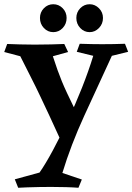

<svg xmlns="http://www.w3.org/2000/svg" viewBox="-20 -628 626 908"><path d="M571 -421 586 -383 509 -364Q442 -219 378.5 -80.5Q315 58 275 190L367 221L351 260Q327 258 292 257Q257 256 221 256Q197 256 166.5 256.5Q136 257 109 258Q82 259 66 260L50 220L167 188Q195 148 229.5 84Q264 20 300 -56.5Q336 -133 367.5 -212.5Q399 -292 421 -364L343 -383L357 -421Q388 -420 412.5 -419.5Q437 -419 463 -419Q490 -419 517 -419.5Q544 -420 571 -421ZM284 -420 302 -382 230 -362Q242 -325 252 -297Q262 -269 272.5 -243.5Q283 -218 297.5 -187Q312 -156 333 -113Q335 -103 328 -79.5Q321 -56 309.5 -30.5Q298 -5 285.5 13Q273 31 265 31Q237 -31 214 -80Q191 -129 170 -173.5Q149 -218 126 -263Q103 -308 76 -362L0 -382L14 -420Q44 -419 74.5 -418Q105 -417 144 -417Q186 -417 222 -418Q258 -419 284 -420ZM232 -476Q206 -476 187.5 -495.5Q169 -515 169 -543Q169 -570 187.5 -589Q206 -608 232 -608Q258 -608 276.5 -589Q295 -570 295 -543Q295 -515 276.5 -495.5Q258 -476 232 -476ZM404 -476Q378 -476 359.5 -495.5Q341 -515 341 -543Q341 -570 359.5 -589Q378 -608 404 -608Q429 -608 448 -589Q467 -570 467 -543Q467 -515 448 -495.5Q429 -476 404 -476Z"/></svg>

Font: Alkalami
Style: Regular
Weight: 400
Designer: Becca Hirsbrunner Spalinger
Foundry: SIL International
Version: Version 2.000